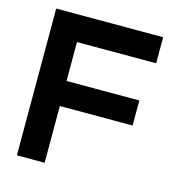

<svg xmlns="http://www.w3.org/2000/svg" viewBox="-99 -736 760 822"><g transform="rotate(15 281.0 -325.0)"><path d="M523.5 -650.5V-535H172.5V-362.5H495V-251.5H172.5V0H49.5V-650.5Z"/></g></svg>

Font: Overused Grotesk SemiBold
Style: Regular
Weight: 610
Version: Version 0.004